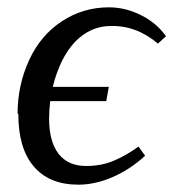

<svg xmlns="http://www.w3.org/2000/svg" viewBox="-20 -493 473 524"><path d="M30 -182 28 -183Q28 -261 60 -330Q91 -397 149 -435Q207 -473 277 -473Q322 -473 364 -452Q407 -431 433 -394L411 -374Q352 -424 282 -422Q227 -422 185 -379Q144 -336 124 -256H277L270 -217H117Q114 -192 114 -169Q114 -107 140 -73Q166 -40 215 -40Q258 -40 292 -55Q325 -69 358 -93L376 -68Q336 -31 288 -10Q240 11 194 11Q114 11 72 -39Q30 -88 30 -182Z"/></svg>

Font: Libra Serif Modern
Style: Italic
Weight: 400
Italic angle: -12°
Designer: Stefan Peev, Context Ltd
Foundry: Stefan Peev, Context Ltd
Version: Version 1.000